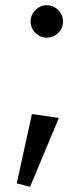

<svg xmlns="http://www.w3.org/2000/svg" viewBox="-20 -541 294 734"><path d="M97 -459Q97 -484 115.5 -502.5Q134 -521 159 -521Q184 -521 202.5 -502.5Q221 -484 221 -459Q221 -433 202.5 -415Q184 -397 159 -397Q134 -397 115.5 -415Q97 -433 97 -459ZM44 160 102 -105 205 -90 95 173Z"/></svg>

Font: Rising Sun Medium
Style: Regular
Weight: 500
Designer: Matt McInerney, Pablo Impallari, Rodrigo Fuenzalida (Raleway font), Stephen Hutchings (Greek), Cristiano Sobral (main ch
Foundry: The Rising Sun Project Authors
Version: Version 4.327; ttfautohint (v1.8.4.7-5d5b-dirty)